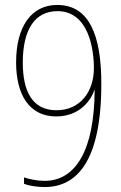

<svg xmlns="http://www.w3.org/2000/svg" viewBox="-20 -744 487 775"><path d="M389 -406C389 -604 339 -724 211 -724C106 -724 45 -636 45 -492C45 -362 98 -274 207 -274C302 -274 348 -340 361 -381H362C361 -137 285 -14 160 -14C130 -14 97 -21 77 -28V-2C97 6 130 11 160 11C289 11 389 -91 389 -406ZM212 -699C337 -699 359 -547 359 -469C359 -373 303 -299 208 -299C110 -299 72 -376 72 -491C72 -624 120 -699 212 -699Z"/></svg>

Font: Noto Sans Lao UI Cond Thin
Style: Regular
Weight: 100
Width: 3
Designer: Monotype Design Team
Foundry: Monotype Imaging Inc.
Version: Version 2.000